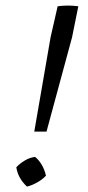

<svg xmlns="http://www.w3.org/2000/svg" viewBox="-20 -684 325 706"><path d="M268 -661 245 -547 151 -200H106L166 -547L192 -661Q230 -666 268 -661ZM109 -107Q123 -96 133.5 -78Q144 -60 149 -38Q136 -24 116.5 -13Q97 -2 79 2Q46 -29 40 -69Q53 -83 71.5 -94Q90 -105 109 -107Z"/></svg>

Font: Piazzolla Thin
Style: Italic
Weight: 400
Italic angle: -11.3°
Version: Version 2.005